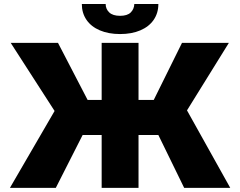

<svg xmlns="http://www.w3.org/2000/svg" viewBox="-20 -916 1171 936"><path d="M655.3 -428.7H729.5L867.2 -707H1095.7L891.6 -377.9L1102.5 0H877.9L752 -257.8H655.3V0H475.6V-257.8H382.8L252 0H28.3L246.1 -375L32.2 -707H262.7L407.2 -428.7H475.6V-707H655.3ZM565.4 -750Q508.8 -750 466.6 -768.1Q424.3 -786.1 401.6 -819.3Q378.9 -852.5 378.9 -896.5H495.1Q495.1 -872.1 512.5 -855.5Q529.8 -838.9 565.4 -838.9Q600.6 -838.9 617.2 -855.2Q633.8 -871.6 634.8 -896.5H752Q752 -852.5 729.2 -819.3Q706.5 -786.1 664.3 -768.1Q622.1 -750 565.4 -750Z"/></svg>

Font: Pretendard Std Black
Style: Regular
Weight: 900
Designer: Base glyphs from Inter by Rasmus Andersson; Hangeul glyphs from Noto Sans CJK(Source Han Sans) by Jang Soo-young and Kan
Foundry: Kil Hyung-jin
Version: Version 1.309